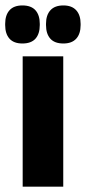

<svg xmlns="http://www.w3.org/2000/svg" viewBox="-34 -704 324 724"><path d="M204.5 0H51.5V-491.5H204.5ZM50.5 -540Q18 -540 1.8 -558.2Q-14.5 -576.5 -14.5 -609.5V-614Q-14.5 -647 1.8 -665.2Q18 -683.5 50.5 -683.5Q83.5 -683.5 99.8 -665.2Q116 -647 116 -614V-609.5Q116 -576.5 99.8 -558.2Q83.5 -540 50.5 -540ZM205 -540Q172 -540 155.8 -558.2Q139.5 -576.5 139.5 -609.5V-614Q139.5 -647 156 -665.2Q172.5 -683.5 205 -683.5Q237 -683.5 253.5 -665.2Q270 -647 270 -614V-609.5Q270 -576.5 253.5 -558.2Q237 -540 205 -540Z"/></svg>

Font: Anek Malayalam Medium
Style: Bold
Weight: 700
Version: Version 1.003